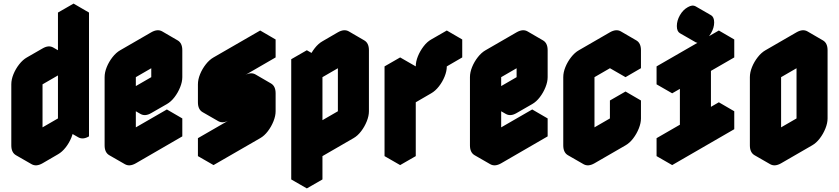

<svg xmlns="http://www.w3.org/2000/svg" viewBox="-20 -870 4676 1070"><path d="M217 -500 303 -550Q338 -570 364 -555Q390 -540 390 -500V-750L476 -800V-110Q442 -90 416 -105Q390 -120 390 -160Q390 -134 378 -104Q366 -74 346 -48.5Q326 -23 303 -10L217 40Q182 60 156 45Q130 30 130 -10V-350Q130 -377 142 -406.5Q154 -436 174 -461.5Q194 -487 217 -500ZM217 -400V-60L390 -160V-500ZM390 -160Q390 -120 416 -105L329 -155Q303 -170 303 -210ZM476 -800 390 -750 303 -800 390 -850ZM390 -750V-500L303 -550V-800ZM390 -500V-160L303 -210V-550ZM390 -160 217 -60 130 -110 303 -210ZM364 -555Q338 -570 303 -550L217 -500Q194 -487 174 -461.5Q154 -436 142 -406.5Q130 -377 130 -350V-10Q130 30 156 45L69 -5Q43 -20 43 -60V-400Q43 -427 55 -456.5Q67 -486 87 -511.5Q107 -537 130 -550L217 -600Q251 -620 277 -605Z M737 -540 910 -640Q944 -660 970 -645Q996 -630 996 -590V-440Q996 -414 984 -384Q972 -354 952.5 -328.5Q933 -303 910 -290L823 -240Q789 -220 763 -235Q737 -250 737 -290V-60L996 -210V-110L737 40Q702 60 676 45Q650 30 650 -10V-390Q650 -417 662 -446.5Q674 -476 694 -501.5Q714 -527 737 -540ZM910 -540 737 -440V-290L910 -390ZM996 -210 737 -60 650 -110 910 -260ZM910 -540V-390L823 -440V-590ZM737 -290Q737 -250 763 -235L676 -285Q650 -300 650 -340ZM910 -390 737 -290 650 -340 823 -440ZM970 -645Q944 -660 910 -640L737 -540Q714 -527 694 -501.5Q674 -476 662 -446.5Q650 -417 650 -390V-10Q650 30 676 45L589 -5Q563 -20 563 -60V-440Q563 -467 575 -496.5Q587 -526 607 -551.5Q627 -577 650 -590L823 -690Q858 -710 884 -695Z M1257 -200Q1222 -180 1196 -195Q1170 -210 1170 -250V-350Q1170 -377 1182 -406.5Q1194 -436 1214 -461.5Q1234 -487 1257 -500L1516 -650V-550L1257 -400V-300L1430 -400Q1464 -420 1490 -405Q1516 -390 1516 -350V-250Q1516 -224 1504 -194Q1492 -164 1472.5 -138.5Q1453 -113 1430 -100L1170 50V-50L1430 -200V-300ZM1430 -300V-200L1343 -250V-350ZM1430 -200 1170 -50 1083 -100 1343 -250ZM1170 -50V50L1083 0V-100ZM1490 -405Q1464 -420 1430 -400L1257 -300L1170 -350L1343 -450Q1378 -470 1404 -455ZM1516 -650 1257 -500Q1234 -487 1214 -461.5Q1194 -436 1182 -406.5Q1170 -377 1170 -350V-250Q1170 -210 1196 -195L1109 -245Q1083 -260 1083 -300V-400Q1083 -427 1095 -456.5Q1107 -486 1127 -511.5Q1147 -537 1170 -550L1430 -700Z M1863 -590 1950 -640Q1984 -660 2010 -645Q2036 -630 2036 -590V-250Q2036 -224 2024 -194Q2012 -164 1992.5 -138.5Q1973 -113 1950 -100L1777 0V130L1690 180V-490L1777 -540V-440Q1777 -467 1789 -496.5Q1801 -526 1820.5 -551.5Q1840 -577 1863 -590ZM1950 -540 1777 -440V-100L1950 -200ZM1950 -540V-200L1863 -250V-590ZM1950 -200 1777 -100 1690 -150 1863 -250ZM2010 -645Q1984 -660 1950 -640L1863 -590Q1840 -577 1820.5 -551.5Q1801 -526 1789 -496.5Q1777 -467 1777 -440L1690 -490Q1690 -517 1702 -546.5Q1714 -576 1734 -601.5Q1754 -627 1777 -640L1863 -690Q1898 -710 1924 -695ZM1690 -490V180L1603 130V-540ZM1777 -540 1690 -490 1603 -540 1690 -590Z M2210 -450 2297 -500V-400L2383 -450Q2383 -477 2395 -506.5Q2407 -536 2427 -561.5Q2447 -587 2470 -600L2556 -650V-550L2470 -500Q2470 -474 2458 -444Q2446 -414 2426 -388.5Q2406 -363 2383 -350L2297 -300V0L2210 50ZM2210 -450V50L2123 0V-500ZM2556 -650 2470 -600Q2447 -587 2427 -561.5Q2407 -536 2395 -506.5Q2383 -477 2383 -450L2297 -500Q2297 -527 2309 -556.5Q2321 -586 2340.5 -611.5Q2360 -637 2383 -650L2470 -700ZM2383 -450 2297 -400 2210 -450 2297 -500ZM2297 -500 2210 -450 2123 -500 2210 -550Z M2773 -540 2946 -640Q2980 -660 3006 -645Q3032 -630 3032 -590V-440Q3032 -414 3020 -384Q3008 -354 2988.5 -328.5Q2969 -303 2946 -290L2859 -240Q2825 -220 2799 -235Q2773 -250 2773 -290V-60L3032 -210V-110L2773 40Q2738 60 2712 45Q2686 30 2686 -10V-390Q2686 -417 2698 -446.5Q2710 -476 2730 -501.5Q2750 -527 2773 -540ZM2946 -540 2773 -440V-290L2946 -390ZM3032 -210 2773 -60 2686 -110 2946 -260ZM2946 -540V-390L2859 -440V-590ZM2773 -290Q2773 -250 2799 -235L2712 -285Q2686 -300 2686 -340ZM2946 -390 2773 -290 2686 -340 2859 -440ZM3006 -645Q2980 -660 2946 -640L2773 -540Q2750 -527 2730 -501.5Q2710 -476 2698 -446.5Q2686 -417 2686 -390V-10Q2686 30 2712 45L2625 -5Q2599 -20 2599 -60V-440Q2599 -467 2611 -496.5Q2623 -526 2643 -551.5Q2663 -577 2686 -590L2859 -690Q2894 -710 2920 -695Z M3293 -540 3466 -640Q3500 -660 3526 -645Q3552 -630 3552 -590V-490L3466 -440V-540L3293 -440V-60L3466 -160V-260L3552 -310V-210Q3552 -184 3540 -154Q3528 -124 3508.5 -98.5Q3489 -73 3466 -60L3293 40Q3258 60 3232 45Q3206 30 3206 -10V-390Q3206 -417 3218 -446.5Q3230 -476 3250 -501.5Q3270 -527 3293 -540ZM3552 -310 3466 -260 3379 -310 3466 -360ZM3466 -260V-160L3379 -210V-310ZM3466 -160 3293 -60 3206 -110 3379 -210ZM3466 -540V-440L3379 -490V-590ZM3526 -645Q3500 -660 3466 -640L3293 -540Q3270 -527 3250 -501.5Q3230 -476 3218 -446.5Q3206 -417 3206 -390V-10Q3206 30 3232 45L3145 -5Q3119 -20 3119 -60V-440Q3119 -467 3131 -496.5Q3143 -526 3163 -551.5Q3183 -577 3206 -590L3379 -690Q3414 -710 3440 -695Z M3856 -125V-425L3726 -350V-450L4072 -650V-550L3942 -475V-175L4072 -250V-150L3726 50V-50ZM3899 -640Q3873 -625 3855.5 -635Q3838 -645 3838 -675Q3838 -705 3855.5 -735Q3873 -765 3899 -780Q3925 -795 3942.5 -785Q3960 -775 3960 -745Q3960 -715 3942.5 -685Q3925 -655 3899 -640ZM3856 -125 3726 -50 3639 -100 3769 -175ZM3726 -50V50L3639 0V-100ZM4072 -250 3942 -175 3856 -225 3986 -300ZM3856 -425V-125L3769 -175V-475ZM4072 -650 3726 -450 3639 -500 3986 -700ZM3726 -450V-350L3639 -400V-500ZM3943 -785Q3925 -795 3899 -780Q3873 -765 3855.5 -735Q3838 -705 3838 -675Q3838 -645 3856 -635L3769 -685Q3752 -695 3752 -725Q3752 -755 3769 -785Q3786 -815 3813 -830Q3839 -845 3856 -835Z M4333 -540 4506 -640Q4540 -660 4566 -645Q4592 -630 4592 -590V-210Q4592 -184 4580 -154Q4568 -124 4548.5 -98.5Q4529 -73 4506 -60L4333 40Q4298 60 4272 45Q4246 30 4246 -10V-390Q4246 -417 4258 -446.5Q4270 -476 4290 -501.5Q4310 -527 4333 -540ZM4333 -60 4506 -160V-540L4333 -440ZM4506 -540V-160L4419 -210V-590ZM4506 -160 4333 -60 4246 -110 4419 -210ZM4566 -645Q4540 -660 4506 -640L4333 -540Q4310 -527 4290 -501.5Q4270 -476 4258 -446.5Q4246 -417 4246 -390V-10Q4246 30 4272 45L4185 -5Q4159 -20 4159 -60V-440Q4159 -467 4171 -496.5Q4183 -526 4203 -551.5Q4223 -577 4246 -590L4419 -690Q4454 -710 4480 -695Z"/></svg>

Font: Nabla
Style: Regular
Weight: 400
Designer: Arthur Reinders Folmer
Foundry: Typearture
Version: Version 1.002